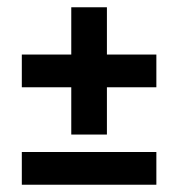

<svg xmlns="http://www.w3.org/2000/svg" viewBox="-20 -555 490 528"><path d="M274 -185H176V-315H40V-405H176V-535H274V-405H410V-315H274ZM410 -47H40V-137H410Z"/></svg>

Font: Cabin
Style: Bold
Weight: 700
Designer: Pablo Impallari
Foundry: Pablo Impallari. http://www.impallari.com Igino Marini. http://www.ikern.com
Version: Version 3.001;hotconv 1.0.109;makeotfexe 2.5.65596